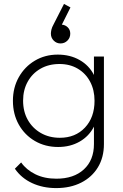

<svg xmlns="http://www.w3.org/2000/svg" viewBox="-20 -754 626 981"><path d="M277 -3Q211 -3 158.5 -33.5Q106 -64 76 -117.5Q46 -171 46 -239Q46 -306 76 -359.5Q106 -413 158 -444Q210 -475 275 -475Q338 -475 386.5 -447.5Q435 -420 460 -371V-465H511V-18Q511 50 480.5 100.5Q450 151 395 179Q340 207 267 207Q199 207 144 181.5Q89 156 56 108L88 76Q115 114 161 136.5Q207 159 268 159Q357 159 408.5 111.5Q460 64 460 -18V-107Q435 -58 387 -30.5Q339 -3 277 -3ZM286 -50Q365 -50 414 -102Q463 -154 463 -239Q463 -294 440.5 -336.5Q418 -379 377.5 -403Q337 -427 284 -427Q229 -427 187 -403Q145 -379 121.5 -336.5Q98 -294 98 -240Q98 -184 122 -141.5Q146 -99 188.5 -74.5Q231 -50 286 -50ZM340 -716 296 -628Q313 -627 326 -614.5Q339 -602 339 -582Q339 -561 324.5 -546.5Q310 -532 289 -532Q269 -532 254.5 -546.5Q240 -561 240 -582Q240 -590 242.5 -602Q245 -614 255 -632L307 -734Z"/></svg>

Font: Outfit ExtraLight
Style: Regular
Weight: 200
Designer: Rodrigo Fuenzalida
Foundry: fragTYPE
Version: Version 1.100; ttfautohint (v1.8.4.7-5d5b);gftools[0.9.27]